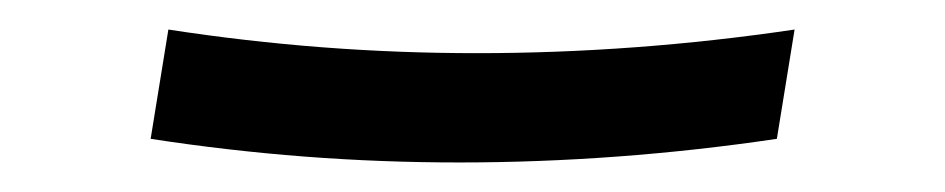

<svg xmlns="http://www.w3.org/2000/svg" viewBox="-20 -397 640 130"><path d="M291 -287Q238 -287 186 -291Q134 -295 82 -303L94 -377Q146 -369 198 -365Q250 -361 303 -361Q356 -361 410 -365Q464 -369 518 -377L506 -303Q452 -295 398 -291Q344 -287 291 -287Z"/></svg>

Font: Iosevka Extended Oblique
Style: Regular
Weight: 400
Width: 7
Italic angle: -9°
Monospace: yes
Designer: Belleve Invis
Foundry: Belleve Invis
Version: Version 32.0.1; ttfautohint (v1.8.4)